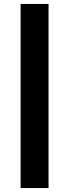

<svg xmlns="http://www.w3.org/2000/svg" viewBox="-20 -828 349 969"><path d="M225 -808H84V121H225Z"/></svg>

Font: Poppins SemiBold
Style: Regular
Weight: 600
Designer: Ninad Kale (Devanagari), Jonny Pinhorn (Latin)
Foundry: Indian Type Foundry
Version: 4.004